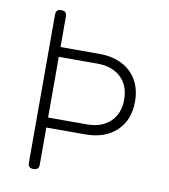

<svg xmlns="http://www.w3.org/2000/svg" viewBox="-82 -800 764 869"><g transform="rotate(10 300.0 -365.0)"><path d="M155 -241H333Q401 -241 440.5 -278.5Q480 -316 480 -380Q480 -445 440.5 -482.5Q401 -520 333 -520H155ZM155 -25Q155 -12 149 -6Q143 0 130 0Q117 0 111 -6Q105 -12 105 -25V-705Q105 -718 111 -724Q117 -730 130 -730Q143 -730 149 -724Q155 -718 155 -705V-565H333Q394 -565 438 -542.5Q482 -520 506 -478.5Q530 -437 530 -380Q530 -295 477 -245Q424 -195 333 -195H155Z"/></g></svg>

Font: Maple Mono Thin
Style: Regular
Weight: 250
Monospace: yes
Designer: subframe7536
Version: Version 7.000